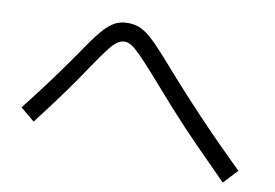

<svg xmlns="http://www.w3.org/2000/svg" viewBox="-66 -738 1132 790"><g transform="rotate(10 500.0 -342.5)"><path d="M907 -53Q834 -126 771 -190.5Q708 -255 652 -317.5Q596 -380 540 -444Q501 -488 477.5 -511.5Q454 -535 439 -544.5Q424 -554 409 -554Q394 -554 379 -544Q364 -534 343 -506.5Q322 -479 286 -426Q251 -373 206 -310.5Q161 -248 97 -165L38 -214Q103 -297 150 -361.5Q197 -426 233 -478Q275 -541 303 -574Q331 -607 355 -619.5Q379 -632 409 -632Q430 -632 448.5 -626.5Q467 -621 487 -607Q507 -593 532 -567.5Q557 -542 592 -502Q682 -399 771.5 -304.5Q861 -210 962 -112Z"/></g></svg>

Font: M PLUS 1
Style: Regular
Weight: 400
Designer: Coji Morishita
Foundry: UNDERFOREST DESIGN
Version: Version 1.001